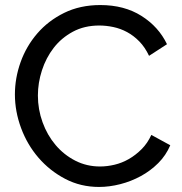

<svg xmlns="http://www.w3.org/2000/svg" viewBox="-20 -734 722 760"><path d="M39 -360Q39 -425 61.5 -488Q84 -551 127.5 -601.5Q171 -652 234 -683Q297 -714 377 -714Q472 -714 540 -671Q608 -628 641 -559L570 -513Q554 -547 531.5 -570Q509 -593 483 -607Q457 -621 428.5 -627Q400 -633 373 -633Q314 -633 268.5 -608.5Q223 -584 192.5 -544.5Q162 -505 146 -455.5Q130 -406 130 -356Q130 -301 148.5 -250Q167 -199 200 -160Q233 -121 278 -98Q323 -75 376 -75Q404 -75 433.5 -82Q463 -89 490 -104.5Q517 -120 540.5 -143.5Q564 -167 579 -200L654 -159Q637 -119 606.5 -88.5Q576 -58 537.5 -37Q499 -16 456 -5Q413 6 372 6Q299 6 238 -26Q177 -58 132.5 -109.5Q88 -161 63.5 -227Q39 -293 39 -360Z"/></svg>

Font: Rising Sun
Style: Regular
Weight: 400
Designer: Matt McInerney, Pablo Impallari, Rodrigo Fuenzalida (Raleway font), Stephen Hutchings (Greek), Cristiano Sobral (main ch
Foundry: The Rising Sun Project Authors
Version: Version 4.327; ttfautohint (v1.8.4.7-5d5b-dirty)